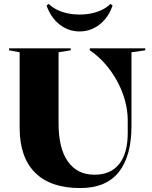

<svg xmlns="http://www.w3.org/2000/svg" viewBox="-20 -954 774 977"><path d="M388 3Q237 3 158.5 -75.5Q80 -154 80 -303V-688L26 -698V-708H340V-698L278 -688V-326Q278 -199 325.5 -132Q373 -65 461 -65Q543 -65 586.5 -119.5Q630 -174 630 -278V-343Q630 -391 616 -442.5Q602 -494 576 -541.5Q550 -589 514.5 -629.5Q479 -670 437 -698V-708H719V-698L649 -688V-313Q649 -160 584.5 -78.5Q520 3 388 3ZM385 -794Q328 -794 283 -829.5Q238 -865 217 -926L228 -934Q245 -917 269 -905Q293 -893 322.5 -886.5Q352 -880 385 -880Q419 -880 448 -886.5Q477 -893 501 -905Q525 -917 542 -934L553 -926Q532 -865 487 -829.5Q442 -794 385 -794Z"/></svg>

Font: Kalnia SemiBold
Style: Regular
Weight: 600
Designer: Frida Medrano
Foundry: Frida Medrano
Version: Version 1.105